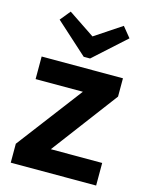

<svg xmlns="http://www.w3.org/2000/svg" viewBox="-115 -838 704 910"><g transform="rotate(15 236.5 -382.5)"><path d="M76.2 -714.8 117.2 -765.1 247.1 -678.2 377.9 -765.1 418.9 -714.8 263.2 -574.2H231.9ZM438 -523.9V-434.1L194.8 -110.8H446.8V0H27.8V-92.8L271 -413.1H39.1V-523.9Z"/></g></svg>

Font: Sarala
Style: Bold
Weight: 700
Designer: Andres Torresi
Foundry: Huerta Tipografica
Version: Version 1.004;PS 001.003;hotconv 1.0.70;makeotf.lib2.5.58329